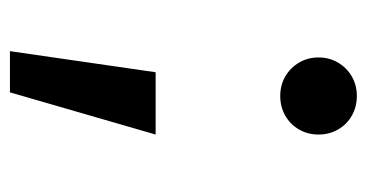

<svg xmlns="http://www.w3.org/2000/svg" viewBox="-200 -391 756 396"><g transform="rotate(90 178.0 -193.0)"><path d="M85.5 164.5 129 -136H257.5L170.5 164.5ZM98.5 -472Q98.5 -494 109 -512Q119.5 -530 137.5 -540.5Q155.5 -551 178 -551Q200.5 -551 218.8 -540.5Q237 -530 247.2 -512Q257.5 -494 257.5 -472Q257.5 -450 247.2 -432Q237 -414 218.8 -403.5Q200.5 -393 178 -393Q155.5 -393 137.5 -403.5Q119.5 -414 109 -432Q98.5 -450 98.5 -472Z"/></g></svg>

Font: Hauora ExtraBold
Style: Regular
Weight: 800
Designer: Wayne Shih
Foundry: WCYS
Version: Version 1.001